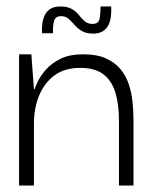

<svg xmlns="http://www.w3.org/2000/svg" viewBox="-20 -574 476 594"><path d="M39 0V-406H77L85 -298H87Q89 -305 97 -322Q105 -339 122 -358.5Q139 -378 167 -392Q195 -406 237 -406Q279 -406 306.5 -394Q334 -382 351.5 -361.5Q369 -341 378 -314.5Q387 -288 390 -259Q393 -230 393 -201V0H348V-201Q348 -251 337 -287.5Q326 -324 300 -344Q274 -364 228 -364Q179 -364 147.5 -340Q116 -316 100.5 -277Q85 -238 85 -192V0ZM110 -471Q109 -487 111 -501.5Q113 -516 119 -528Q125 -540 136.5 -547Q148 -554 167 -554Q189 -554 202.5 -546Q216 -538 224.5 -527Q233 -516 242.5 -508Q252 -500 266 -500Q284 -500 287.5 -514Q291 -528 291 -554H324Q325 -538 323 -522.5Q321 -507 315 -495.5Q309 -484 297.5 -477Q286 -470 268 -470Q246 -470 232.5 -478.5Q219 -487 210 -497.5Q201 -508 192 -516Q183 -524 169 -524Q152 -524 147.5 -510Q143 -496 144 -471Z"/></svg>

Font: Darker Grotesque Light
Style: Regular
Weight: 400
Version: Version 1.000;gftools[0.9.28]